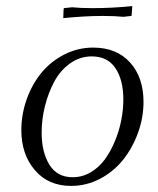

<svg xmlns="http://www.w3.org/2000/svg" viewBox="-20 -610 523 637"><path d="M50.8 -178.2Q50.8 -231 68.6 -280.8Q86.4 -330.6 117.4 -368.4Q148.4 -406.2 193.4 -429.2Q238.3 -452.1 289.1 -452.1Q366.7 -452.1 411.4 -402.8Q456.1 -353.5 456.1 -272Q456.1 -219.2 437.7 -168.9Q419.4 -118.7 388.2 -79.6Q356.9 -40.5 311.8 -16.8Q266.6 6.8 215.8 6.8Q140.1 6.8 95.5 -45.7Q50.8 -98.1 50.8 -178.2ZM118.2 -169.9Q118.2 -105.5 143.8 -63.7Q169.4 -22 221.2 -22Q252.9 -22 280.8 -38.3Q308.6 -54.7 327.9 -81.3Q347.2 -107.9 361.3 -141.8Q375.5 -175.8 382.3 -211.2Q389.2 -246.6 389.2 -279.8Q389.2 -344.7 363 -383.8Q336.9 -422.9 284.2 -422.9Q245.1 -422.9 212.6 -399.7Q180.2 -376.5 160.2 -339.4Q140.1 -302.2 129.2 -258.3Q118.2 -214.4 118.2 -169.9ZM189.9 -549.8 190.9 -578.1 191.9 -583 219.2 -585.9Q246.1 -583 287.1 -583Q352.5 -583 418.9 -589.8L417 -562L416 -557.1L389.2 -554.2Q362.3 -557.1 321.8 -557.1Q261.2 -557.1 189.9 -549.8Z"/></svg>

Font: Dihjauti
Style: Italic
Weight: 400
Italic angle: -9°
Designer: T. Christopher White
Version: Version 3.0.0